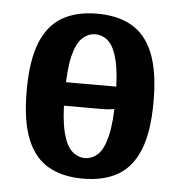

<svg xmlns="http://www.w3.org/2000/svg" viewBox="-43 -552 567 603"><g transform="rotate(5 240.0 -250.0)"><path d="M240 10Q175 10 130.5 -15.5Q86 -41 63 -98Q40 -155 40 -250Q40 -345 63 -402Q86 -459 130.5 -484.5Q175 -510 240 -510Q305 -510 349.5 -484.5Q394 -459 417 -402Q440 -345 440 -250Q440 -155 417 -98Q394 -41 349.5 -15.5Q305 10 240 10ZM240 -55Q263 -55 281 -71.5Q299 -88 309.5 -130.5Q320 -173 320 -250Q320 -328 309.5 -370Q299 -412 281 -428.5Q263 -445 240 -445Q218 -445 199.5 -428.5Q181 -412 170.5 -370Q160 -328 160 -250Q160 -173 170.5 -130.5Q181 -88 199.5 -71.5Q218 -55 240 -55ZM85 -213V-287H395V-233Q373 -226 339.5 -219.5Q306 -213 280 -213Z"/></g></svg>

Font: Cuprum
Style: Regular
Weight: 400
Designer: Jovanny Lemonad
Foundry: Jovanny Lemonad
Version: Version 3.000